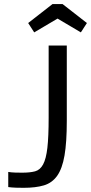

<svg xmlns="http://www.w3.org/2000/svg" viewBox="-20 -908 441 931"><path d="M215.9 -687.3V-337.4Q215.9 -244.4 209.7 -191.1Q203.6 -137.7 189 -110.7Q174.4 -83.7 149.9 -77.2Q125.3 -70.7 87.7 -70.7Q72.9 -70.7 54.2 -71.2Q35.6 -71.7 20 -74.3V-0.9Q36.7 1.4 57.1 2.1Q77.6 2.7 94.7 2.7Q152.9 2.7 192.7 -9.1Q232.6 -20.9 257.3 -55.7Q282 -90.6 292.9 -154.4Q303.9 -218.1 303.9 -321.7V-687.3ZM234.6 -888.3 116.6 -796.3 145.9 -751 259 -817.9 372.1 -751 401.4 -796.3 283.4 -888.3Z"/></svg>

Font: Secuela Black
Style: Regular
Weight: 900
Designer: Fernando Haro
Foundry: deFharo
Version: Version 1.704